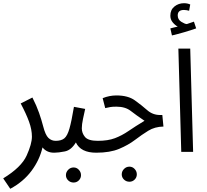

<svg xmlns="http://www.w3.org/2000/svg" viewBox="-47 -947 1290 1197"><path d="M290 5Q319 5 329.5 -6.5Q340 -18 340 -34Q340 -69 300 -69Q274 -69 255 -87Q236 -105 222 -160Q212 -199 196.5 -243.5Q181 -288 155 -339L82 -302Q116 -238 134 -188.5Q152 -139 152 -95Q152 -50 119 23Q86 96 -27 165L17 230Q99 186 149.5 118Q200 50 218 -28Q244 5 290 5Z M553 5Q582 5 592.5 -6.5Q603 -18 603 -34Q603 -69 563 -69Q503 -69 483 -93Q463 -117 463 -147Q463 -171 470.5 -206Q478 -241 484 -268L414 -281Q399 -191 386 -145.5Q373 -100 354 -84.5Q335 -69 300 -69L290 5Q318 5 357.5 -3Q397 -11 426 -59Q456 5 553 5ZM458 145Q458 126 444.5 111.5Q431 97 412 97Q392 97 378 111.5Q364 126 364 145Q364 164 378 177.5Q392 191 412 191Q431 191 444.5 177.5Q458 164 458 145Z M972 -158 965 -230H951Q905 -230 870.5 -260.5Q836 -291 793.5 -321.5Q751 -352 679 -352Q635 -352 593 -335L609 -273Q626 -277 640 -279.5Q654 -282 679 -282Q734 -282 768 -255.5Q802 -229 854 -194Q796 -159 754.5 -130.5Q713 -102 669.5 -85.5Q626 -69 562 -69L553 5Q639 5 696 -19Q753 -43 795 -75Q837 -107 877.5 -132Q918 -157 972 -158ZM806 140Q806 121 792.5 106.5Q779 92 760 92Q740 92 726 106.5Q712 121 712 140Q712 159 726 172.5Q740 186 760 186Q779 186 792.5 172.5Q806 159 806 140Z M1176 -770 1162 -812Q1144 -805 1118 -797Q1106 -797 1083.5 -811Q1061 -825 1061 -851Q1061 -885 1100 -885Q1108 -885 1116 -883.5Q1124 -882 1132 -880L1139 -919Q1122 -927 1100 -927Q1066 -927 1040.5 -906.5Q1015 -886 1015 -849Q1015 -826 1029 -808.5Q1043 -791 1061 -781Q1051 -779 1040.5 -776.5Q1030 -774 1015 -770L1025 -726Q1060 -734 1102.5 -746.5Q1145 -759 1176 -770ZM1157 0 1139 -644H1065L1083 0Z"/></svg>

Font: Noto Sans Arabic Condensed
Style: Regular
Weight: 400
Width: 3
Designer: Nadine Chahine
Foundry: Monotype Imaging Inc.
Version: 1.001